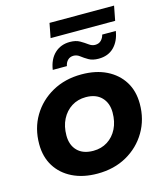

<svg xmlns="http://www.w3.org/2000/svg" viewBox="-127 -961 907 1063"><g transform="rotate(-15 327.0 -429.5)"><path d="M300 8Q218 8 157 -22Q96 -52 62.5 -106Q29 -160 29 -233Q29 -323 71 -393.5Q113 -464 186.5 -505Q260 -546 354 -546Q437 -546 497.5 -516Q558 -486 591.5 -432.5Q625 -379 625 -305Q625 -216 583 -145Q541 -74 468 -33Q395 8 300 8ZM310 -120Q356 -120 391.5 -142.5Q427 -165 447 -205Q467 -245 467 -298Q467 -352 435 -385Q403 -418 345 -418Q299 -418 263.5 -395.5Q228 -373 207.5 -333Q187 -293 187 -240Q187 -185 219 -152.5Q251 -120 310 -120ZM470 -605Q436 -605 413.5 -618Q391 -631 374.5 -644Q358 -657 339 -657Q319 -657 306 -644.5Q293 -632 289 -611H208Q217 -671 252 -703.5Q287 -736 339 -736Q373 -736 395.5 -723Q418 -710 435.5 -697Q453 -684 471 -684Q493 -684 506 -697.5Q519 -711 523 -729H601Q592 -672 558.5 -638.5Q525 -605 470 -605ZM242 -784 258 -867H628L612 -784Z"/></g></svg>

Font: MOST Montserrat
Style: Bold Italic
Weight: 700
Italic angle: -11.3°
Designer: Julieta Ulanovsky
Foundry: Julieta Ulanovsky
Version: Version 8.000;March 11, 2024;FontCreator 15.0.0.2926 64-bit